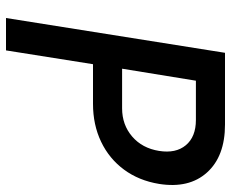

<svg xmlns="http://www.w3.org/2000/svg" viewBox="-85 -685 770 640"><g transform="rotate(90 300.0 -365.0)"><path d="M40 0 156 -730H395Q501 -730 555 -670Q609 -610 593 -510Q582 -443 545.5 -393.5Q509 -344 452.5 -317Q396 -290 326 -290H194L148 0ZM209 -387H341Q396 -387 435 -420.5Q474 -454 483 -510Q492 -566 464 -599.5Q436 -633 380 -633H249Z"/></g></svg>

Font: NKDuy Mono SemiBold
Style: Italic
Weight: 600
Italic angle: -9°
Monospace: yes
Designer: NKDuy
Foundry: NKDuy
Version: Version 2.251; ttfautohint (v1.8.4.7-5d5b)